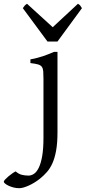

<svg xmlns="http://www.w3.org/2000/svg" viewBox="-137 -740 449 1004"><path d="M163.6 -48.3Q163.6 7.8 156.5 47.1Q149.4 86.4 137 114Q124.5 141.6 107.4 160.6Q90.3 179.7 70.8 195.3Q57.6 205.6 43 214.6Q28.3 223.6 13.7 230.2Q-1 236.8 -13.9 240.5Q-26.9 244.1 -36.1 244.1Q-51.3 244.1 -65.7 240.5Q-80.1 236.8 -91.6 231.4Q-103 226.1 -110.1 220.2Q-117.2 214.4 -117.2 210.4Q-117.2 206.1 -110.1 198.5Q-103 190.9 -93.3 182.6Q-83.5 174.3 -73 167Q-62.5 159.7 -55.2 156.2Q-39.6 169.9 -22.9 174.1Q-6.3 178.2 12.2 178.2Q26.4 178.2 40.3 169.2Q54.2 160.2 65.4 137.7Q76.7 115.2 83.5 76.7Q90.3 38.1 90.3 -21V-327.1Q90.3 -352.1 89.1 -367.2Q87.9 -382.3 81.5 -390.9Q75.2 -399.4 61.3 -403.3Q47.4 -407.2 22 -410.2V-429.7Q42.5 -433.1 58.3 -437.5Q74.2 -441.9 88.6 -446.5Q103 -451.2 116.5 -456.8Q129.9 -462.4 145.5 -468.8H163.6ZM163.6 -522.9H111.3L-17.6 -697.3Q-14.2 -702.1 -11.7 -705.6Q-9.3 -709 -7.1 -711.4Q-4.9 -713.9 -2.2 -715.8Q0.5 -717.8 4.4 -720.2L138.7 -597.7L270.5 -720.2Q278.8 -715.8 282.2 -711.4Q285.6 -707 291.5 -697.3Z"/></svg>

Font: Gentium Plus Afr
Style: Regular
Weight: 400
Designer: J. Victor Gaultney, Annie Olsen, Iska Routamaa, Becca Hirsbrunner
Foundry: SIL International
Version: Version 5.000